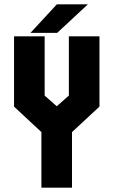

<svg xmlns="http://www.w3.org/2000/svg" viewBox="-20 -868 525 888"><path d="M171.5 0V-257L45 -375V-700H186.5V-426L242.5 -376.5L298.5 -426V-700H440V-375L313 -257V0ZM121 -716 243 -848H386.5L244.5 -716Z"/></svg>

Font: Tourney Condensed Black
Style: Regular
Weight: 900
Width: 3
Designer: Tyler Finck
Foundry: Etcetera Type Co
Version: Version 1.010; ttfautohint (v1.8.3)